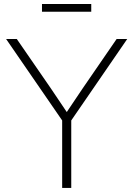

<svg xmlns="http://www.w3.org/2000/svg" viewBox="-20 -918 651 938"><path d="M283.7 0H328.1V-329.6L601.6 -727.5H549.8L384.3 -486.8C357.9 -448.2 332 -409.2 306.2 -370.6C280.3 -409.2 254.4 -448.2 228 -486.8L62 -727.5H9.8L283.7 -329.6ZM425.8 -898.4H185.1V-860.8H425.8Z"/></svg>

Font: Raveo Display Display ExLight
Style: Regular
Weight: 200
Designer: Jakub Foglar, Rasmus Andersson (Inter)
Foundry: Jakubfoglar.com
Version: Version 1.100;Glyphs 3.2.3 (3260)